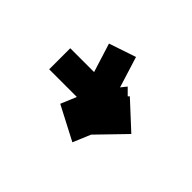

<svg xmlns="http://www.w3.org/2000/svg" viewBox="-60 -761 319 319"><g transform="rotate(-45 99.5 -602.0)"><path d="M96 -515.5 48 -562 17 -575 48 -634.5 75.5 -623V-688H125V-632L176 -648L192 -600.5L137.5 -583.5L147.5 -575.5L136 -564L138.5 -561.5Z"/></g></svg>

Font: Anybody Condensed Regular
Style: Bold
Weight: 700
Width: 3
Designer: Tyler Finck
Foundry: Etcetera Type Company
Version: Version 1.010; ttfautohint (v1.8.3) -l 8 -r 50 -G 200 -x 14 